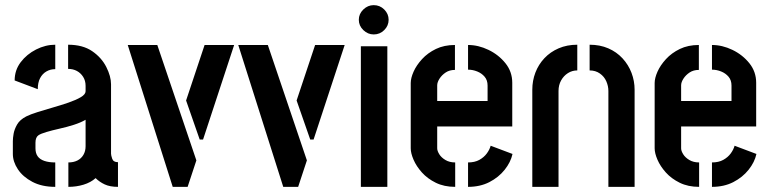

<svg xmlns="http://www.w3.org/2000/svg" viewBox="-20 -727 3002 747"><path d="M195 0Q143 0 106 -19.5Q69 -39 49.5 -68.5Q30 -98 30 -128V-178Q30 -190 33 -207Q36 -224 46.5 -242.5Q57 -261 82 -274Q98 -282 126.5 -291Q155 -300 186.5 -309Q218 -318 247 -328Q276 -338 294.5 -349Q313 -360 313 -372V-393Q313 -413 303.5 -428Q294 -443 279 -451Q264 -459 245 -459V-553Q302 -553 338.5 -528Q375 -503 393.5 -466.5Q412 -430 412 -399V-129Q412 -123 416.5 -109.5Q421 -96 439 -96V0Q408 0 387.5 -9.5Q367 -19 352 -34Q333 -17 305 -8.5Q277 0 246 0V-95Q266 -95 281 -102.5Q296 -110 304.5 -124.5Q313 -139 313 -158V-261Q294 -250 267.5 -241.5Q241 -233 212 -226.5Q183 -220 161 -213.5Q139 -207 130 -201Q118 -193 118 -172V-150Q118 -131 126.5 -119Q135 -107 152.5 -101Q170 -95 195 -95ZM127 -380 37 -414Q37 -454 60.5 -485Q84 -516 120.5 -534.5Q157 -553 195 -553V-458Q176 -458 160.5 -449Q145 -440 136 -423Q127 -406 127 -380Z M652 0 477 -552H592L744 -103L710 0ZM757 -184 704 -336 776 -552H891L770 -184Z M1082 0 907 -552H1022L1174 -103L1140 0ZM1187 -184 1134 -336 1206 -552H1321L1200 -184Z M1384 0V-547H1487V0ZM1434 -593Q1411 -593 1393.5 -610Q1376 -627 1376 -650Q1376 -673 1393.5 -690Q1411 -707 1434 -707Q1458 -707 1475 -690Q1492 -673 1492 -650Q1492 -627 1475 -610Q1458 -593 1434 -593Z M1751 0Q1708 0 1675.5 -16Q1643 -32 1621.5 -56Q1600 -80 1589 -105.5Q1578 -131 1578 -150V-404Q1578 -423 1589 -448Q1600 -473 1622 -497Q1644 -521 1676 -536.5Q1708 -552 1750 -552V-455Q1729 -455 1714 -445Q1699 -435 1690 -421Q1681 -407 1681 -395V-334H1877V-394Q1877 -415 1865.5 -428.5Q1854 -442 1836.5 -449Q1819 -456 1801 -456V-552Q1841 -552 1880.5 -533Q1920 -514 1946.5 -481Q1973 -448 1973 -405V-235H1681V-150Q1681 -140 1689 -127Q1697 -114 1713 -104.5Q1729 -95 1751 -95ZM1801 0V-95Q1827 -95 1845 -105Q1863 -115 1874 -130Q1885 -145 1889 -160L1974 -128Q1967 -96 1943.5 -66.5Q1920 -37 1884 -18.5Q1848 0 1801 0Z M2051 -378Q2051 -413 2063 -444.5Q2075 -476 2098 -500.5Q2121 -525 2153.5 -539Q2186 -553 2226 -553V-453Q2206 -453 2189.5 -442.5Q2173 -432 2163 -414Q2153 -396 2153 -373V0H2051ZM2347 -373Q2347 -392 2339 -410.5Q2331 -429 2314 -441Q2297 -453 2274 -453V-553Q2314 -553 2346.5 -539Q2379 -525 2402 -500Q2425 -475 2437 -443.5Q2449 -412 2449 -378V0H2347Z M2700 0Q2657 0 2624.5 -16Q2592 -32 2570.5 -56Q2549 -80 2538 -105.5Q2527 -131 2527 -150V-404Q2527 -423 2538 -448Q2549 -473 2571 -497Q2593 -521 2625 -536.5Q2657 -552 2699 -552V-455Q2678 -455 2663 -445Q2648 -435 2639 -421Q2630 -407 2630 -395V-334H2826V-394Q2826 -415 2814.5 -428.5Q2803 -442 2785.5 -449Q2768 -456 2750 -456V-552Q2790 -552 2829.5 -533Q2869 -514 2895.5 -481Q2922 -448 2922 -405V-235H2630V-150Q2630 -140 2638 -127Q2646 -114 2662 -104.5Q2678 -95 2700 -95ZM2750 0V-95Q2776 -95 2794 -105Q2812 -115 2823 -130Q2834 -145 2838 -160L2923 -128Q2916 -96 2892.5 -66.5Q2869 -37 2833 -18.5Q2797 0 2750 0Z"/></svg>

Font: Stick No Bills SemiBold
Style: Regular
Weight: 600
Designer: Kosala Senevirathne, Siva Puranthara, Lasantha Premarathna, Tharique Azeez
Foundry: mooniak
Version: Version 2.000